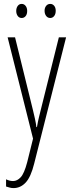

<svg xmlns="http://www.w3.org/2000/svg" viewBox="-20 -720 367 982"><path d="M19 -529H57L148 -159Q155 -130 158.5 -114Q162 -98 163.5 -88.5Q165 -79 166 -70H169Q174 -99 179 -119.5Q184 -140 189 -160L281 -529H318L155 116Q138 185 111.5 213.5Q85 242 49 242Q39 242 30 239.5Q21 237 11 234V197Q29 206 47 206Q68 206 86 186.5Q104 167 119 110L149 -11ZM63 -664Q63 -679 70.5 -689.5Q78 -700 91 -700Q103 -700 111 -690Q119 -680 119 -664Q119 -647 111 -637.5Q103 -628 91 -628Q78 -628 70.5 -638.5Q63 -649 63 -664ZM208 -665Q208 -680 216 -690Q224 -700 237 -700Q249 -700 257 -690.5Q265 -681 265 -665Q265 -648 257 -638Q249 -628 237 -628Q224 -628 216 -638.5Q208 -649 208 -665Z"/></svg>

Font: Noto Sans Tamil ExtraCondensed ExtraLight
Style: Regular
Weight: 200
Width: 2
Designer: Jelle Bosma - Monotype Design Team
Foundry: Monotype Imaging Inc.
Version: Version 2.004; ttfautohint (v1.8.4.7-5d5b)